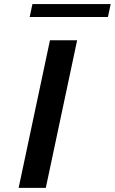

<svg xmlns="http://www.w3.org/2000/svg" viewBox="-20 -905 553 925"><path d="M69.8 0 220.7 -710.9H351.6L200.7 0ZM136.2 -885.3H513.2L500 -823.2H123Z"/></svg>

Font: Tuffy
Style: BoldItalic
Weight: 700
Italic angle: -12°
Designer: Thatcher Ulrich, Karoly Barta, Michael Everson
Version: Version 001.271